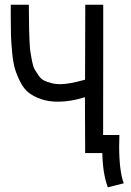

<svg xmlns="http://www.w3.org/2000/svg" viewBox="-20 -653 558 819"><path d="M416.5 0H343.3L342.3 -238.3Q280.8 -219.2 228 -219.2Q187 -219.2 155.3 -230.2Q123.5 -241.2 102.5 -257.6Q81.5 -273.9 66.7 -303.2Q51.8 -332.5 43.9 -359.1Q36.1 -385.7 32 -427.7Q27.8 -469.7 26.9 -500.5Q25.9 -531.2 25.9 -579.6V-622.1V-632.8H103Q103 -616.2 103.5 -584Q104 -545.4 104.2 -526.9Q104.5 -508.3 106 -476.8Q107.4 -445.3 109.9 -429.9Q112.3 -414.6 116.9 -391.1Q121.6 -367.7 128.2 -356.4Q134.8 -345.2 144.8 -330.6Q154.8 -315.9 168 -309.6Q181.2 -303.2 198.7 -298.6Q216.3 -293.9 237.8 -293.9Q273.9 -293.9 342.8 -313L343.8 -632.8H420.4Q420.4 -540 420.2 -355Q419.9 -169.9 419.9 -77.1H489.3Q488.3 -47.9 488.3 -29.8Q488.3 76.2 507.8 128.9L439.9 146Q418 86.9 416.5 0Z"/></svg>

Font: FantasqueSansM Nerd Font
Style: Regular
Weight: 400
Monospace: yes
Designer: Jany Belluz
Version: Version 1.8.0 ; ttfautohint (v1.8.2);Nerd Fonts 3.4.0